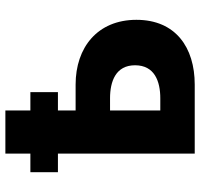

<svg xmlns="http://www.w3.org/2000/svg" viewBox="-35 -708 741 711"><g transform="rotate(-90 335.5 -352.5)"><path d="M122.1 -1.9H377.9C514.8 -1.9 617.6 -72.4 617.6 -217.8C617.6 -362.3 514.8 -443 377.9 -443H281.9V-508.5H349.8V-610.5H281.9V-703.1H122.1V-610.5H53.4V-508.5H122.1ZM281.9 -315.5H326.9C389.8 -315.5 449.3 -294.3 449.3 -222.9C449.3 -150.6 389.8 -129.4 326.9 -129.4H281.9Z"/></g></svg>

Font: Sztylet
Style: Bd
Weight: 700
Foundry: Cannot Into Space Fonts, PlusOne Fonts
Version: Version 0.12